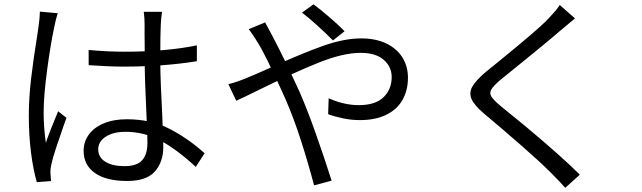

<svg xmlns="http://www.w3.org/2000/svg" viewBox="-20 -826 3040 909"><path d="M569 -581.2Q765.4 -581.2 912 -611.2V-536.2Q757 -511 567.6 -510.6Q499.2 -510.6 399.8 -517.4L399.6 -589.4Q489 -581.2 569 -581.2ZM741.2 -709.4Q738.8 -666.6 738.8 -543.4Q738.8 -487.8 741.5 -422.8Q744.2 -357.8 747.2 -299.8Q753.2 -171.8 753.2 -130.2Q753.2 -60.6 713.9 -14.9Q674.6 30.8 581.8 30.8Q482.6 30.8 429.2 -7Q375.8 -44.8 375.8 -111.8Q375.8 -154 399.9 -188Q424 -222 470.6 -241.7Q517.2 -261.4 580.6 -261.4Q693.4 -261.4 780.9 -216.9Q868.4 -172.4 948.8 -100.4L906.8 -35.8Q818.6 -117.8 740.8 -159.9Q663 -202 574.2 -202Q516.6 -202 480.8 -179Q445 -156 445 -119.2Q445 -81.4 478.5 -60.4Q512 -39.4 568.6 -39.4Q628.6 -39.4 653.3 -67.7Q678 -96 678 -150Q678 -193 673 -291.8Q670 -354 667.5 -422.5Q665 -491 665 -541.8V-611.2Q664.8 -639.8 664.4 -664.4Q664 -689 664.6 -708.2Q664.6 -741.6 660.6 -770H747.2Q742.4 -739.2 741.2 -709.4ZM236.8 -697.4Q219.4 -617.2 203 -494.2Q186.6 -371.2 186.6 -293Q186.6 -222.8 197.2 -149.2Q202.8 -168.2 210.6 -188.1Q218.4 -208 226.6 -229.2Q243.8 -272 255.2 -299.2L294.6 -268.2L280.2 -227.8Q262.8 -177.8 245.8 -126.7Q228.8 -75.6 223.4 -48.8Q217.4 -22.4 219 -3.4Q220.6 15.2 221.6 31.2L154.2 36.4Q137.2 -22.8 126.8 -103.8Q116.4 -184.8 116.4 -279.8Q116.4 -361.8 127.6 -456.6Q138.8 -551.4 155.8 -655.2L162.6 -701.2Q168.6 -744.2 168.8 -771L253.4 -763.4Q244.4 -737.2 236.8 -697.4Z M1409.8 -766.2 1464.2 -805.6Q1492.6 -785 1538.8 -745.3Q1585 -705.6 1611.4 -678.2L1556.4 -634.6Q1524.6 -666.8 1482.2 -705.3Q1439.8 -743.8 1409.8 -766.2ZM1270.8 -653.4Q1317.4 -566.4 1398.6 -390.4Q1435.8 -304.8 1475.7 -191.9Q1515.6 -79 1550 29.4L1467 51.4Q1439 -54.4 1404.8 -161Q1370.6 -267.6 1330.8 -358.6L1307.2 -410.6Q1238.8 -560.6 1204.8 -617.4Q1176 -665 1157.4 -687.8L1235.2 -720Q1261.8 -668.8 1270.8 -653.4ZM1142.2 -454.6Q1173.4 -466.6 1264.2 -507.2Q1405.2 -571.6 1506.7 -607.9Q1608.2 -644.2 1690.2 -644.2Q1758 -644.2 1807.9 -620.6Q1857.8 -597 1884.6 -554.8Q1911.4 -512.6 1911.4 -458Q1911.4 -399.8 1886.4 -354.4Q1861.4 -309 1810 -283.2Q1758.6 -257.4 1683.4 -257.4Q1644.6 -257.4 1605 -265.5Q1565.4 -273.6 1533.6 -285.4L1536 -360.6Q1610 -328.2 1678.4 -328.2Q1757.4 -328.2 1795.9 -365.8Q1834.4 -403.4 1834.4 -461.4Q1834.4 -510 1796.5 -542.9Q1758.6 -575.8 1687.8 -575.8Q1603.8 -575.8 1486.7 -528.7Q1369.6 -481.6 1208.2 -401.6Q1136 -365.8 1098.4 -349L1061.2 -427.6Q1081 -432.2 1103.7 -440Q1126.4 -447.8 1142.2 -454.6Z M2634.6 -682.4Q2599 -651.4 2533.9 -598Q2468.8 -544.6 2410.4 -497.4Q2378.6 -472.2 2346.8 -446Q2315.2 -418.4 2305.8 -402Q2296.4 -385.6 2306.3 -369.1Q2316.2 -352.6 2350.2 -324Q2406 -278.2 2464.8 -230.6Q2639.6 -84.6 2725.2 1L2656 63.2Q2632.8 36.4 2588.4 -8Q2539.6 -57.2 2449.5 -136Q2359.4 -214.8 2272 -287.8Q2225 -327.8 2212.4 -357.2Q2199.8 -386.6 2215.9 -415.5Q2232 -444.4 2278.8 -484.4Q2323.2 -520.6 2353.4 -545Q2434 -611 2487.9 -656.8Q2541.8 -702.6 2574.8 -736.2Q2590.4 -752.4 2606.6 -771.2Q2622.8 -790 2630 -802.4L2702.2 -739Q2666.8 -709.8 2634.6 -682.4Z"/></svg>

Font: 寒蝉端黑体 Light
Style: Regular
Weight: 300
Designer: ChillDuanSans {Warren2060}; 
Source Han Sans {Ryoko NISHIZUKA 西塚涼子 (kana, bopomofo & ideographs); Paul D. Hunt (Latin, G
Foundry: ChillType&Adobe
Version: Version 1.300;Glyphs 3.3 (3306)